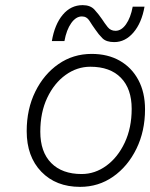

<svg xmlns="http://www.w3.org/2000/svg" viewBox="-20 -720 585 748"><path d="M302 -700Q332 -700 348 -682.5Q364 -665 377 -646Q388 -629 399.5 -614.5Q411 -600 430 -600Q453 -600 471 -625.5Q489 -651 497 -694H543Q532 -631 500 -593.5Q468 -556 425 -556Q394 -556 379 -571Q364 -586 352 -604Q339 -622 328.5 -639Q318 -656 299 -656Q276 -656 257.5 -630Q239 -604 231 -560H182Q193 -625 224.5 -662.5Q256 -700 302 -700ZM84 -209Q84 -295 117.5 -363Q151 -431 208 -470.5Q265 -510 337 -510Q400 -510 446.5 -483.5Q493 -457 519 -408.5Q545 -360 545 -294Q545 -209 511.5 -140.5Q478 -72 421 -32Q364 8 292 8Q198 8 141 -51Q84 -110 84 -209ZM493 -296Q493 -374 451 -417Q409 -460 332 -460Q280 -460 235.5 -428Q191 -396 164 -339Q137 -282 137 -207Q137 -128 179.5 -85Q222 -42 298 -42Q350 -42 394.5 -74.5Q439 -107 466 -164.5Q493 -222 493 -296Z"/></svg>

Font: Overused Grotesk Light
Style: Italic
Weight: 300
Italic angle: -10°
Version: Version 0.003